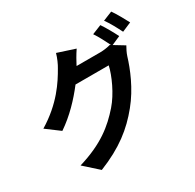

<svg xmlns="http://www.w3.org/2000/svg" viewBox="-198 -1077 1396 1377"><g transform="rotate(-30 500.0 -388.0)"><path d="M968 -728C950 -763 915 -826 889 -863L812 -832C840 -794 870 -737 891 -695L968 -728ZM658 -195C749 -306 802 -439 829 -528C837 -553 851 -580 862 -599L778 -650L851 -682C833 -719 798 -782 773 -818L696 -787C721 -751 748 -697 768 -657L761 -661C739 -655 706 -649 675 -649H479C480 -652 481 -653 482 -655C493 -677 518 -722 542 -757L398 -804C389 -770 369 -725 354 -701C305 -615 223 -485 48 -379L158 -297C257 -364 339 -451 406 -538H681C665 -464 610 -341 542 -264C454 -164 351 -78 147 -17L263 87C451 12 563 -78 658 -195Z"/></g></svg>

Font: Glow Sans SC Normal
Style: Bold
Weight: 700
Designer: Ryoko NISHIZUKA (kana, bopomofo & ideographs); Paul D. Hunt (Latin, Greek & Cyrillic); Sandoll Communications, Soo-young
Version: Version 0.93